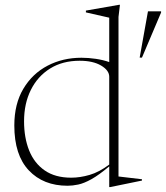

<svg xmlns="http://www.w3.org/2000/svg" viewBox="-20 -762 690 798"><path d="M570 -11.5 438.5 15.5H434V-70.5Q391 -34.5 360 -17.2Q329 0 305.2 5Q281.5 10 261 10Q160 10 99.8 -53.8Q39.5 -117.5 39.5 -240.5Q39.5 -330 77 -393Q114.5 -456 177.8 -489Q241 -522 318.5 -522Q347.5 -522 378 -517.5Q408.5 -513 434 -504V-688.5L337 -710.5V-718L474.5 -742H478.5L472.5 -691.5V-28.5L570 -17ZM434 -443Q434 -469.5 400.2 -489.5Q366.5 -509.5 311 -509.5Q240 -509.5 188.2 -477.2Q136.5 -445 108.2 -388.2Q80 -331.5 80 -258Q80 -189.5 101.2 -136.5Q122.5 -83.5 166 -53.5Q209.5 -23.5 276 -23.5Q312.5 -23.5 352.2 -35Q392 -46.5 434 -78ZM560.5 -522.5 595 -715H649.5V-710L570 -522.5Z"/></svg>

Font: Newsreader 72pt ExtraLight
Style: Regular
Weight: 275
Designer: Hugues Gentile
Foundry: Production Type
Version: Version 1.003; ttfautohint (v1.8.3)